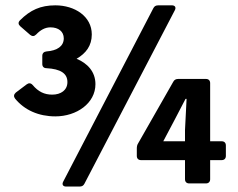

<svg xmlns="http://www.w3.org/2000/svg" viewBox="-20 -684 888 716"><path d="M335.9 -370.1C335.9 -417 305.7 -448.2 265.6 -464.8C300.8 -485.4 322.3 -513.7 322.3 -555.7C322.3 -623 258.8 -664.1 186.5 -664.1C130.9 -664.1 92.8 -646.5 54.7 -608.4C46.9 -600.6 47.9 -592.8 55.7 -585.9L92.8 -553.7C100.6 -547.9 107.4 -547.9 115.2 -555.7C129.9 -571.3 147.5 -582 168 -582C198.2 -582 217.8 -566.4 217.8 -541C217.8 -511.7 193.4 -495.1 153.3 -492.2C143.6 -491.2 137.7 -485.4 137.7 -475.6V-445.3C137.7 -435.5 143.6 -429.7 153.3 -429.7C206.1 -426.8 231.4 -410.2 231.4 -377.9C231.4 -347.7 207 -331.1 174.8 -331.1C145.5 -331.1 123 -341.8 101.6 -367.2C94.7 -375 86.9 -375 79.1 -369.1L39.1 -338.9C31.2 -332 30.3 -324.2 36.1 -316.4C71.3 -273.4 124 -250 186.5 -250C265.6 -250 335.9 -298.8 335.9 -370.1ZM551.8 -653.3 215.8 -6.8C210 3.9 214.8 11.7 226.6 11.7H276.4C285.2 11.7 291 8.8 294.9 1L631.8 -645.5C637.7 -656.2 632.8 -664.1 621.1 -664.1H570.3C561.5 -664.1 555.7 -661.1 551.8 -653.3ZM806.6 -157.2H763.7V-374C763.7 -383.8 757.8 -389.6 748 -389.6H644.5C636.7 -389.6 629.9 -386.7 626 -378.9L495.1 -149.4C491.2 -143.6 490.2 -136.7 490.2 -129.9V-102.5C490.2 -92.8 496.1 -86.9 505.9 -86.9H669.9V-15.6C669.9 -5.9 675.8 0 685.5 0H748C757.8 0 763.7 -5.9 763.7 -15.6V-86.9H806.6C816.4 -86.9 822.3 -92.8 822.3 -102.5V-141.6C822.3 -151.4 816.4 -157.2 806.6 -157.2ZM588.9 -157.2 631.8 -238.3 671.9 -315.4H675.8L669.9 -199.2V-157.2Z"/></svg>

Font: Ed Sans Neue
Style: Bold
Weight: 700
Designer: Stephen Hutchings
Version: Version 1.004;PS 001.004;hotconv 1.0.88;makeotf.lib2.5.64775